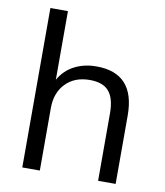

<svg xmlns="http://www.w3.org/2000/svg" viewBox="-83 -804 750 873"><g transform="rotate(10 292.5 -368.0)"><path d="M79 0V-736H160V-419Q185 -464 230 -487.5Q275 -511 332 -511Q510 -511 510 -316V0H429V-311Q429 -380 401.5 -412.5Q374 -445 313 -445Q243 -445 201.5 -402Q160 -359 160 -289V0Z"/></g></svg>

Font: Mulish
Style: Regular
Weight: 400
Designer: Vernon Adams
Foundry: Vernon Adams
Version: Version 3.603; ttfautohint (v1.8.3)